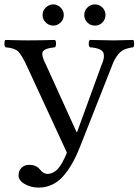

<svg xmlns="http://www.w3.org/2000/svg" viewBox="-20 -828 630 870"><path d="M376 -726.1Q361.8 -740.2 361.8 -760Q361.8 -779.8 376 -793.9Q390.1 -808.1 410.2 -808.1Q430.2 -808.1 444.1 -793.9Q458 -779.8 458 -760Q458 -740.2 444.1 -726.1Q430.2 -711.9 410.2 -711.9Q390.1 -711.9 376 -726.1ZM187.5 -726.1Q172.9 -740.2 172.9 -760Q172.9 -779.8 187.5 -793.9Q202.1 -808.1 221.2 -808.1Q240.2 -808.1 254.6 -793.9Q269 -779.8 269 -760Q269 -740.2 254.6 -726.1Q240.2 -711.9 221.2 -711.9Q202.1 -711.9 187.5 -726.1ZM104.5 -522.9Q79.1 -578.6 62.7 -594.5Q46.4 -610.4 4.9 -613.8Q0 -618.7 0 -630.4Q0 -642.1 3.9 -647Q71.8 -645 107.9 -645Q154.8 -645 229 -647Q233.9 -642.1 233.9 -630.1Q233.9 -618.2 229 -613.8Q180.2 -608.9 173.3 -592.8Q166.5 -576.7 188.5 -534.2L327.1 -229H329.1L438 -527.8Q457 -569.8 448 -589.8Q439 -609.9 387.2 -613.8Q382.3 -617.7 382.1 -629.9Q381.8 -642.1 387.2 -647Q461.4 -645 496.1 -645Q523.9 -645 584 -647Q587.9 -642.1 587.9 -630.1Q587.9 -618.2 584 -613.8Q560.1 -610.8 543.5 -603.5Q526.9 -596.2 515.6 -581.8Q504.4 -567.4 498.3 -555.4Q492.2 -543.5 483.9 -521L341.8 -161.1Q306.6 -72.3 262.2 -25.1Q217.8 22 153.8 22Q120.6 22 92.3 6.1Q64 -9.8 64 -33.2Q64 -54.2 77.4 -67.6Q90.8 -81.1 112.8 -81.1Q142.6 -81.1 159.2 -62Q176.3 -40 194.8 -40Q219.7 -40 240.5 -61Q261.2 -82 283.2 -136.2Z"/></svg>

Font: Linux Libertine
Style: Regular
Weight: 400
Designer: Philipp H. Poll
Foundry: Philipp H. Poll
Version: Version 5.3.0 ; ttfautohint (v0.9)